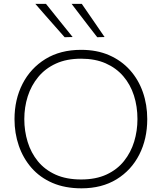

<svg xmlns="http://www.w3.org/2000/svg" viewBox="-20 -990 858 1019"><path d="M412.5 9.5Q325 9.5 258.5 -19.2Q192 -48 147.2 -99.2Q102.5 -150.5 79.8 -216.8Q57 -283 57 -357.5Q57 -461.5 99.5 -544.8Q142 -628 221.2 -676.8Q300.5 -725.5 410.5 -725.5Q494.5 -725.5 559.5 -697Q624.5 -668.5 669.8 -618Q715 -567.5 738.2 -501Q761.5 -434.5 761.5 -358Q761.5 -252.5 719.2 -169.5Q677 -86.5 598.8 -38.5Q520.5 9.5 412.5 9.5ZM410.5 -37.5Q489 -37.5 545.5 -63.8Q602 -90 638.2 -135.5Q674.5 -181 692 -238.2Q709.5 -295.5 709.5 -358Q709.5 -425 690.8 -483.2Q672 -541.5 634.5 -585.2Q597 -629 541 -653.8Q485 -678.5 410.5 -678.5Q333.5 -678.5 276.8 -652.5Q220 -626.5 182.8 -581.2Q145.5 -536 127.2 -478.5Q109 -421 109 -358Q109 -294.5 126.8 -236.8Q144.5 -179 181.2 -134Q218 -89 275 -63.2Q332 -37.5 410.5 -37.5ZM323 -792.5Q297.5 -821.5 271.8 -850.5Q246 -879.5 220 -909.2Q194 -939 167.5 -969.5H224Q258.5 -926.5 294.2 -882Q330 -837.5 365.5 -793.5ZM496 -792.5Q473.5 -821.5 451 -850.5Q428.5 -879.5 406 -909.2Q383.5 -939 360 -969.5H414Q444 -926.5 474 -882.5Q504 -838.5 535 -793.5Z"/></svg>

Font: Commissioner Thin ExtraLight
Style: Regular
Weight: 250
Version: Version 1.000